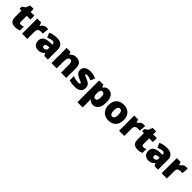

<svg xmlns="http://www.w3.org/2000/svg" viewBox="534 -2688 4953 4953"><g transform="rotate(45 3010.0 -212.0)"><path d="M337 -141Q363 -141 384.5 -146.5Q406 -152 429 -160V-21Q398 -8 363 1Q328 10 274 10Q220 10 179.5 -7Q139 -24 116 -65.5Q93 -107 93 -182V-410H26V-488L111 -548L160 -664H285V-553H421V-410H285V-195Q285 -141 337 -141Z M860 -563Q876 -563 893 -561Q910 -559 918 -557L901 -377Q891 -379 876.5 -381Q862 -383 836 -383Q812 -383 784.5 -376Q757 -369 737 -345.5Q717 -322 717 -272V0H526V-553H668L698 -465H707Q730 -506 771.5 -534.5Q813 -563 860 -563Z M1245 -563Q1350 -563 1409 -511Q1468 -459 1468 -363V0H1336L1299 -73H1295Q1272 -44 1247.5 -25.5Q1223 -7 1191 1.5Q1159 10 1113 10Q1041 10 993 -34Q945 -78 945 -169Q945 -258 1006.5 -301Q1068 -344 1185 -349L1277 -352V-360Q1277 -397 1259 -412.5Q1241 -428 1210 -428Q1177 -428 1137 -416.5Q1097 -405 1056 -387L1001 -513Q1049 -538 1109.5 -550.5Q1170 -563 1245 -563ZM1234 -245Q1182 -243 1160.5 -226.5Q1139 -210 1139 -180Q1139 -152 1154 -138.5Q1169 -125 1194 -125Q1229 -125 1253.5 -147Q1278 -169 1278 -204V-247Z M1944 -563Q2030 -563 2084 -515Q2138 -467 2138 -360V0H1947V-302Q1947 -357 1931 -385Q1915 -413 1880 -413Q1826 -413 1807.5 -369Q1789 -325 1789 -242V0H1598V-553H1742L1768 -480H1775Q1801 -519 1843.5 -541Q1886 -563 1944 -563Z M2679 -170Q2679 -118 2655.5 -77Q2632 -36 2580.5 -13Q2529 10 2445 10Q2386 10 2339.5 3.5Q2293 -3 2245 -21V-174Q2298 -150 2352 -139.5Q2406 -129 2437 -129Q2499 -129 2499 -157Q2499 -169 2489 -178Q2479 -187 2453.5 -198Q2428 -209 2381 -228Q2312 -257 2278 -294.5Q2244 -332 2244 -400Q2244 -481 2306.5 -522Q2369 -563 2472 -563Q2527 -563 2575 -551Q2623 -539 2675 -516L2623 -393Q2582 -412 2540 -423Q2498 -434 2473 -434Q2426 -434 2426 -411Q2426 -401 2434.5 -393Q2443 -385 2467 -375Q2491 -365 2537 -346Q2585 -327 2616.5 -304.5Q2648 -282 2663.5 -250.5Q2679 -219 2679 -170Z M3123 -563Q3215 -563 3267 -489.5Q3319 -416 3319 -278Q3319 -184 3292.5 -119.5Q3266 -55 3220.5 -22.5Q3175 10 3117 10Q3059 10 3026.5 -11Q2994 -32 2976 -54H2970Q2972 -35 2974 -13Q2976 9 2976 38V240H2785V-553H2940L2967 -483H2976Q2996 -515 3030.5 -539Q3065 -563 3123 -563ZM3051 -413Q3009 -413 2993.5 -383Q2978 -353 2976 -294V-279Q2976 -213 2992 -178.5Q3008 -144 3052 -144Q3088 -144 3106.5 -175.5Q3125 -207 3125 -280Q3125 -353 3106 -383Q3087 -413 3051 -413Z M3956 -278Q3956 -139 3882 -64.5Q3808 10 3679 10Q3599 10 3537 -23.5Q3475 -57 3439.5 -121.5Q3404 -186 3404 -278Q3404 -415 3478 -489Q3552 -563 3682 -563Q3762 -563 3823.5 -530Q3885 -497 3920.5 -433.5Q3956 -370 3956 -278ZM3598 -278Q3598 -207 3617 -169.5Q3636 -132 3681 -132Q3725 -132 3743.5 -169.5Q3762 -207 3762 -278Q3762 -349 3743.5 -385Q3725 -421 3680 -421Q3637 -421 3617.5 -385Q3598 -349 3598 -278Z M4399 -563Q4415 -563 4432 -561Q4449 -559 4457 -557L4440 -377Q4430 -379 4415.5 -381Q4401 -383 4375 -383Q4351 -383 4323.5 -376Q4296 -369 4276 -345.5Q4256 -322 4256 -272V0H4065V-553H4207L4237 -465H4246Q4269 -506 4310.5 -534.5Q4352 -563 4399 -563Z M4805 -141Q4831 -141 4852.5 -146.5Q4874 -152 4897 -160V-21Q4866 -8 4831 1Q4796 10 4742 10Q4688 10 4647.5 -7Q4607 -24 4584 -65.5Q4561 -107 4561 -182V-410H4494V-488L4579 -548L4628 -664H4753V-553H4889V-410H4753V-195Q4753 -141 4805 -141Z M5264 -563Q5369 -563 5428 -511Q5487 -459 5487 -363V0H5355L5318 -73H5314Q5291 -44 5266.5 -25.5Q5242 -7 5210 1.5Q5178 10 5132 10Q5060 10 5012 -34Q4964 -78 4964 -169Q4964 -258 5025.5 -301Q5087 -344 5204 -349L5296 -352V-360Q5296 -397 5278 -412.5Q5260 -428 5229 -428Q5196 -428 5156 -416.5Q5116 -405 5075 -387L5020 -513Q5068 -538 5128.5 -550.5Q5189 -563 5264 -563ZM5253 -245Q5201 -243 5179.5 -226.5Q5158 -210 5158 -180Q5158 -152 5173 -138.5Q5188 -125 5213 -125Q5248 -125 5272.5 -147Q5297 -169 5297 -204V-247Z M5951 -563Q5967 -563 5984 -561Q6001 -559 6009 -557L5992 -377Q5982 -379 5967.5 -381Q5953 -383 5927 -383Q5903 -383 5875.5 -376Q5848 -369 5828 -345.5Q5808 -322 5808 -272V0H5617V-553H5759L5789 -465H5798Q5821 -506 5862.5 -534.5Q5904 -563 5951 -563Z"/></g></svg>

Font: Noto Kufi Arabic Black
Style: Regular
Weight: 900
Designer: Monotype Design Team, David Williams, Khaled Hosny
Foundry: Google LLC
Version: Version 2.109; ttfautohint (v1.8.4.7-5d5b)